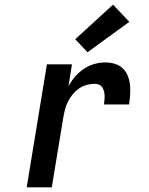

<svg xmlns="http://www.w3.org/2000/svg" viewBox="-20 -807 640 827"><path d="M95 0 182 -530H290L275 -436Q287 -458 304 -477.5Q321 -497 342 -511Q363 -525 386.5 -531.5Q410 -538 434 -538Q455 -538 475 -532Q495 -526 509 -512.5Q523 -499 530.5 -480Q538 -461 540 -441Q542 -421 540.5 -399.5Q539 -378 536 -357H428Q429 -367 430 -377Q431 -387 430.5 -396.5Q430 -406 427.5 -415Q425 -424 420 -431.5Q415 -439 406 -442.5Q397 -446 387 -446Q370 -446 352.5 -441Q335 -436 320 -425.5Q305 -415 293 -400.5Q281 -386 273 -370Q265 -354 260.5 -337Q256 -320 253 -303L203 0ZM357 -582 304 -638 467 -787 537 -713Z"/></svg>

Font: Iosevka Curly SmBdExObl
Style: Regular
Weight: 600
Width: 7
Italic angle: -9°
Monospace: yes
Designer: Belleve Invis
Foundry: Belleve Invis
Version: Version 11.1.0; ttfautohint (v1.8.3)